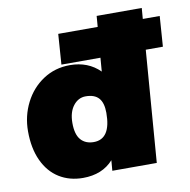

<svg xmlns="http://www.w3.org/2000/svg" viewBox="-80 -784 864 872"><g transform="rotate(-10 352.0 -348.0)"><path d="M694 -515H615L575 0H370L374 -48Q323 9 234 9Q172 9 124.5 -20.5Q77 -50 50.5 -107Q24 -164 24 -243Q24 -313 54.5 -373.5Q85 -434 139.5 -470Q194 -506 263 -506Q347 -506 401 -452L406 -515H226L236 -655H418L422 -705H630L626 -655H704ZM389 -264Q389 -310 369.5 -332Q350 -354 309 -354Q275 -354 252 -324.5Q229 -295 229 -245Q229 -192 250.5 -167.5Q272 -143 310 -143Q389 -143 389 -264Z"/></g></svg>

Font: Nunito Sans Heavy Heavy
Style: Italic
Weight: 400
Italic angle: -4.541°
Designer: Vernon Adams
Foundry: Vernon Adams
Version: Version 2.002